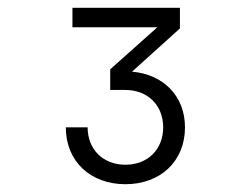

<svg xmlns="http://www.w3.org/2000/svg" viewBox="-20 -850 640 493"><path d="M302 -377C392 -377 455 -436 455 -523C455 -603 400 -659 319 -666L442 -777V-830H166V-780H384L263 -672V-619H302C359 -619 399 -580 399 -523C399 -466 359 -427 302 -427C245 -427 205 -466 205 -523H149C149 -436 212 -377 302 -377Z"/></svg>

Font: JetBrains Mono ExtraLight
Style: Regular
Weight: 240
Monospace: yes
Designer: Philipp Nurullin, Konstantin Bulenkov
Foundry: JetBrains
Version: Version 2.305